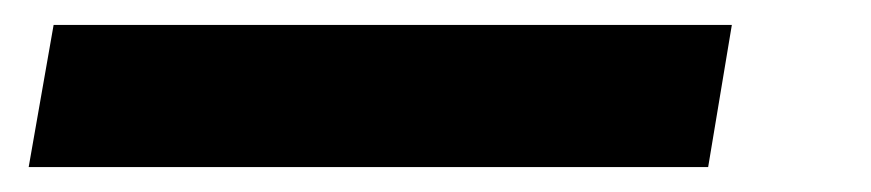

<svg xmlns="http://www.w3.org/2000/svg" viewBox="-20 18 699 154"><path d="M3 152 23 38H567L548 152Z"/></svg>

Font: DM Sans 12pt SemiBold
Style: Italic
Weight: 600
Italic angle: -10°
Version: Version 4.004;gftools[0.9.30]